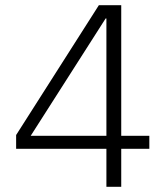

<svg xmlns="http://www.w3.org/2000/svg" viewBox="-20 -718 640 738"><path d="M389 0V-146H42V-199L360 -698H446V-196H554V-146H446V0ZM98 -196H389V-647H386Z"/></svg>

Font: Plexus Sans Light
Style: Regular
Weight: 300
Version: Version 2.001;PS 002.001;hotconv 1.0.70;makeotf.lib2.5.58329